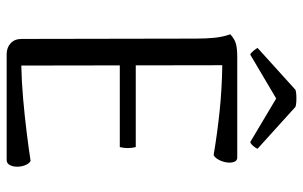

<svg xmlns="http://www.w3.org/2000/svg" viewBox="-187 -724 911 577"><g transform="rotate(90 268.5 -435.5)"><path d="M143 0Q123 0 110 -12Q97 -24 97 -45L96 -569Q96 -599 93.5 -624.5Q91 -650 83 -672Q97 -685 111.5 -689Q126 -693 152 -693H454Q463 -693 466.5 -683.5Q470 -674 468 -661Q466 -648 460 -637Q454 -626 446 -622Q381 -633 314 -640Q247 -647 176 -648L177 -44Q225 -45 276.5 -49.5Q328 -54 376.5 -60Q425 -66 464 -72Q472 -67 476.5 -55.5Q481 -44 481 -31.5Q481 -19 476 -9.5Q471 0 461 0ZM161 -340V-388H422Q425 -376 425 -363.5Q425 -351 422 -340ZM301 -868 427 -754Q426 -750 419.5 -742Q413 -734 407 -732L276 -810L144 -732Q139 -734 132.5 -742Q126 -750 124 -754L250 -868Q256 -870 266 -870.5Q276 -871 285.5 -870.5Q295 -870 301 -868Z"/></g></svg>

Font: Arima Thin
Style: Regular
Weight: 400
Version: Version 1.100